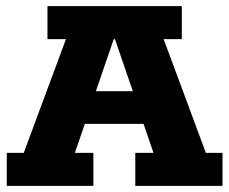

<svg xmlns="http://www.w3.org/2000/svg" viewBox="-20 -603 744 623"><path d="M2 0V-107H57L194 -476H134V-583H570V-476H511L648 -107H702V0H419V-107H478L431 -244L482 -201H221L270 -244L223 -107H283V0ZM277 -266 250 -307H451L425 -266L353 -476H349Z"/></svg>

Font: Rokkitt ExtraBold
Style: Regular
Weight: 800
Version: Version 3.103